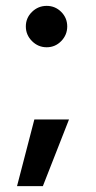

<svg xmlns="http://www.w3.org/2000/svg" viewBox="-20 -519 327 654"><path d="M139 -358Q110 -358 89 -379Q68 -400 68 -429Q68 -458 89 -478.5Q110 -499 139 -499Q168 -499 188.5 -478.5Q209 -458 209 -429Q209 -400 188.5 -379Q168 -358 139 -358ZM38 115 97 -112H215L126 115Z"/></svg>

Font: Figtree Light SemiBold
Style: Regular
Weight: 600
Version: Version 2.002